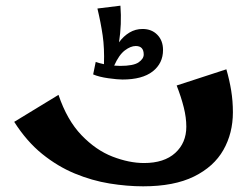

<svg xmlns="http://www.w3.org/2000/svg" viewBox="-20 -649 885 676"><path d="M484 7Q427 7 365.5 -3Q304 -13 243.5 -38Q183 -63 128.5 -107Q74 -151 30 -220L186 -315Q216 -226 267 -173Q318 -120 376.5 -97.5Q435 -75 487 -75Q558 -75 597 -110.5Q636 -146 636 -203Q636 -235 627 -271Q618 -307 602 -348L777 -405Q788 -367 794 -330Q800 -293 800 -254Q800 -180 766.5 -121Q733 -62 663 -27.5Q593 7 484 7ZM411 -369Q394 -369 361.5 -373.5Q329 -378 308 -387L317 -431Q322 -429 329.5 -427Q337 -425 346 -423Q348 -479 341.5 -524Q335 -569 323 -619L404 -629Q409 -564 399 -500Q415 -522 436 -534.5Q457 -547 482 -547Q514 -547 534 -526.5Q554 -506 554 -473Q554 -426 517.5 -397.5Q481 -369 411 -369ZM458 -487Q440 -487 419.5 -471.5Q399 -456 382 -418Q393 -417 403 -417Q450 -417 468 -429.5Q486 -442 486 -457Q486 -487 458 -487Z"/></svg>

Font: Marhey SemiBold
Style: Regular
Weight: 600
Designer: Nur Syamsi & Bustanul Arifin
Foundry: Namelatype
Version: Version 1.000; ttfautohint (v1.8.4.7-5d5b)